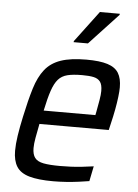

<svg xmlns="http://www.w3.org/2000/svg" viewBox="-53 -765 586 814"><g transform="rotate(5 240.5 -358.0)"><path d="M204 8Q140 8 102 -3Q64 -14 48 -39.5Q32 -65 32 -107Q32 -135 37.5 -171.5Q43 -208 53 -254Q68 -325 83.5 -375.5Q99 -426 124 -457.5Q149 -489 191 -503.5Q233 -518 300 -518Q357 -518 390 -507.5Q423 -497 437 -474Q451 -451 451 -413Q451 -397 448 -372Q445 -347 439.5 -317.5Q434 -288 426 -255L420 -229H125Q118 -194 113.5 -168.5Q109 -143 109 -125Q109 -98 120 -83.5Q131 -69 157 -64Q183 -59 227 -59Q247 -59 272 -60Q297 -61 322.5 -64Q348 -67 370 -70L357 -6Q339 -3 313 0.5Q287 4 258.5 6Q230 8 204 8ZM138 -287H358L361 -302Q366 -329 370 -352Q374 -375 374 -391Q374 -418 364.5 -430.5Q355 -443 336.5 -447Q318 -451 288 -451Q249 -451 225 -445Q201 -439 186 -422Q171 -405 160 -372.5Q149 -340 138 -287ZM239 -587 240 -592 339 -724H424L423 -719L300 -587Z"/></g></svg>

Font: Saira SemiCondensed
Style: Italic
Weight: 400
Width: 4
Italic angle: -12°
Designer: Hector Gatti with collaboration of the Omnibus-Type team
Foundry: Omnibus-Type
Version: Version 1.101